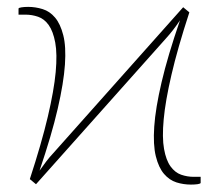

<svg xmlns="http://www.w3.org/2000/svg" viewBox="-20 -518 621 544"><path d="M548.5 -17V0Q548.5 2.5 540.2 3.8Q532 5 521 5Q500 5 480 -1.2Q460 -7.5 444.8 -25.2Q429.5 -43 421.5 -75.2Q413.5 -107.5 417 -159.2Q420.5 -211 437.8 -285Q455 -359 490 -460.5Q471 -432 451 -410L82 4L64.5 -10.5Q98 -113 115.5 -187.5Q133 -262 137.8 -313.8Q142.5 -365.5 136.5 -397.5Q130.5 -429.5 118 -447Q105.5 -464.5 88 -470.5Q70.5 -476.5 52.5 -476.5H32.5V-493.5Q32.5 -496 40.8 -497.2Q49 -498.5 60 -498.5Q80.5 -498.5 100.8 -492.2Q121 -486 136 -468.2Q151 -450.5 159.2 -418.5Q167.5 -386.5 164 -335Q160.5 -283.5 143.5 -209.8Q126.5 -136 92 -34.5Q101.5 -48 111 -60.5Q120.5 -73 130 -83L499 -497.5L516.5 -483Q483 -380.5 465.8 -306Q448.5 -231.5 443.8 -179.8Q439 -128 444.8 -96Q450.5 -64 463.2 -46.5Q476 -29 493.2 -23Q510.5 -17 528.5 -17Z"/></svg>

Font: Lato 2
Style: Regular
Weight: 200
Designer: Lukasz Dziedzic with Adam Twardoch and Botio Nikoltchev
Foundry: tyPoland Lukasz Dziedzic
Version: Version 2.015; 2015-08-06; http://www.latofonts.com/